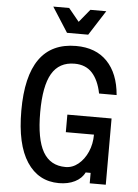

<svg xmlns="http://www.w3.org/2000/svg" viewBox="-66 -1090 833 1155"><g transform="rotate(5 350.0 -512.5)"><path d="M334 15Q210 15 140.5 -90.5Q71 -196 71 -400Q71 -816 366 -816Q485 -816 554 -744.5Q623 -673 634 -543H528Q512 -623 472.5 -666Q433 -709 366 -709Q273 -709 229 -634Q185 -559 185 -400Q185 -238 229 -161.5Q273 -85 365 -85Q407 -85 442 -113.5Q477 -142 498 -189.5Q519 -237 519 -294H349V-400H616V0H519V-63H489Q471 -26 430 -5.5Q389 15 334 15ZM528 -1040 432 -890H304L208 -1040H304L368 -962L432 -1040Z"/></g></svg>

Font: Martian Mono
Style: Regular
Weight: 400
Monospace: yes
Designer: Roman Shamin
Foundry: Evil Martians
Version: Version 1.000; ttfautohint (v1.8.4.7-5d5b)